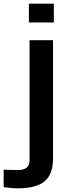

<svg xmlns="http://www.w3.org/2000/svg" viewBox="-112 -820 360 1051"><path d="M46.2 -696.9V-800H182.7V-696.9ZM-14.2 210.9Q-31.5 210.9 -52.7 209Q-73.8 207.1 -92 204.3V108.7Q-77.5 109.3 -54.9 110.1Q-32.2 110.8 -14.5 110.8Q17.8 110.8 33.8 97.6Q49.7 84.3 49.7 59.5V-600H178.2V47.5Q178.2 134.7 131.8 172.8Q85.4 210.9 -14.2 210.9Z"/></svg>

Font: Big Shoulders Thin
Style: Regular
Weight: 100
Version: Version 2.002